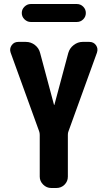

<svg xmlns="http://www.w3.org/2000/svg" viewBox="-20 -940 540 960"><path d="M426.8 -730.5Q448.2 -730.5 460 -713.9Q471.7 -697.3 464.8 -676.8L322.3 -283.2Q319.3 -276.4 319.3 -265.6V-56.6Q319.3 -33.2 302.7 -16.6Q286.1 0 261.7 0H236.3Q212.9 0 195.8 -17.1Q178.7 -34.2 178.7 -56.6V-265.6Q178.7 -275.4 175.8 -283.2L33.2 -676.8Q26.4 -696.3 38.1 -713.4Q49.8 -730.5 71.3 -730.5H109.4Q134.8 -730.5 154.8 -714.8Q174.8 -699.2 180.7 -674.8L250 -416Q250 -415 251 -415Q252 -415 252 -416L321.3 -674.8Q328.1 -699.2 348.6 -714.8Q369.1 -730.5 392.6 -730.5ZM133.8 -919.9H364.3Q382.8 -919.9 396 -906.7Q409.2 -893.6 409.2 -875Q409.2 -856.4 396 -843.3Q382.8 -830.1 364.3 -830.1H133.8Q116.2 -830.1 102.5 -843.3Q88.9 -856.4 88.9 -875Q88.9 -893.6 102.5 -906.7Q116.2 -919.9 133.8 -919.9Z"/></svg>

Font: Rounded Mgen+ 2m bold
Style: Bold
Weight: 700
Designer: [Source Han Sans]
Ryoko NISHIZUKA  (kana & ideographs); Paul D. Hunt (Latin, Greek & Cyrillic); Wenlong ZHANG  (bopomofo
Version: Version 1.059.20150602